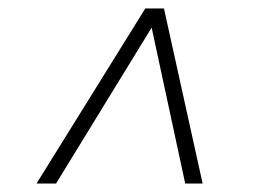

<svg xmlns="http://www.w3.org/2000/svg" viewBox="-20 -576 610 452"><path d="M416 -144 337 -511 112 -144H66L322 -556H366L457 -144Z"/></svg>

Font: Montserrat Alternates Light
Style: Italic
Weight: 300
Italic angle: -11.3°
Designer: Julieta Ulanovsky
Foundry: Julieta Ulanovsky
Version: Version 7.200